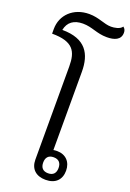

<svg xmlns="http://www.w3.org/2000/svg" viewBox="-209 -1083 780 1151"><g transform="rotate(20 181.5 -507.0)"><path d="M242 5C305 5 340 -31 340 -88C340 -145 304 -181 249 -181C240 -181 230 -180 226 -179V-678C226 -791 181 -874 30 -874C40 -926 77 -952 134 -952C194 -952 229 -924 295 -924C342 -924 383 -938 383 -984C383 -996 380 -1008 367 -1018C354 -997 317 -992 297 -992C252 -992 213 -1019 150 -1019C49 -1019 -20 -951 -20 -862V-832C116 -832 144 -778 144 -682V-88C144 -29 181 5 242 5ZM243 -37C209 -37 194 -57 194 -88C194 -119 209 -139 243 -139C277 -139 292 -119 292 -88C292 -57 277 -37 243 -37Z"/></g></svg>

Font: Noto Serif Thai
Style: Regular
Weight: 400
Designer: Monotype Design Team
Foundry: Monotype Imaging Inc.
Version: Version 1.901